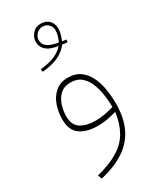

<svg xmlns="http://www.w3.org/2000/svg" viewBox="-218 -691 852 1020"><g transform="rotate(-30 207.5 -181.5)"><path d="M292.5 -461.4Q283.2 -462.4 276.4 -463.4Q269.5 -464.4 261.2 -465.3Q238.3 -434.1 199 -415.5Q159.7 -397 100.1 -391.6L97.2 -408.2Q149.9 -414.1 182.6 -427.2Q215.3 -440.4 242.2 -468.8Q219.7 -470.7 197.8 -479Q175.8 -487.3 161.4 -504.4Q147 -521.5 147 -549.3Q147 -573.7 166.3 -596.2Q185.5 -618.7 216.8 -618.7Q248.5 -618.7 267.6 -599.6Q286.6 -580.6 286.6 -548.8Q286.6 -532.2 281.2 -514.2Q275.9 -496.1 269.5 -480.5Q275.9 -479.5 282.2 -478.8Q288.6 -478 294.9 -477.1ZM251.5 -483.9Q257.3 -495.1 263.2 -513.7Q269 -532.2 269 -548.3Q269 -570.8 254.4 -585.4Q239.7 -600.1 218.8 -600.1Q195.3 -600.1 180.2 -583.5Q165 -566.9 165 -547.4Q165 -525.4 179.2 -512.2Q193.4 -499 213.6 -492.7Q233.9 -486.3 251.5 -483.9ZM352.5 -54.2Q352.5 38.6 320.8 100.8Q289.1 163.1 229.7 200.4Q170.4 237.8 87.9 256.8L78.1 232.4Q161.6 210.9 212.6 179.2Q263.7 147.5 290.5 100.3Q317.4 53.2 326.7 -15.1Q301.3 -7.3 272.5 -1.7Q243.7 3.9 211.9 3.9Q144 3.9 103.5 -24.4Q63 -52.7 63 -120.6Q63 -166.5 77.6 -207Q92.3 -247.6 122.3 -272.9Q152.3 -298.3 198.2 -298.3Q246.1 -298.3 276.1 -274.9Q306.2 -251.5 323 -214.4Q339.8 -177.2 346.2 -134.8Q352.5 -92.3 352.5 -54.2ZM214.4 -25.9Q243.2 -25.9 272.2 -31.5Q301.3 -37.1 327.1 -44.9Q326.7 -77.6 321.5 -116.2Q316.4 -154.8 303 -189.7Q289.6 -224.6 264.2 -246.8Q238.8 -269 197.8 -269Q159.2 -269 135.3 -247.1Q111.3 -225.1 100.3 -191.7Q89.4 -158.2 89.4 -123.5Q89.4 -69.3 124.8 -47.6Q160.2 -25.9 214.4 -25.9Z"/></g></svg>

Font: Vazirmatn RD UI Thin
Style: Regular
Weight: 100
Designer: Saber Rastikerdar
Foundry: Saber Rastikerdar
Version: Version 33.003